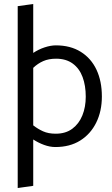

<svg xmlns="http://www.w3.org/2000/svg" viewBox="-20 -726 564 965"><path d="M261 -498Q334 -498 386 -465.5Q438 -433 465 -375.5Q492 -318 492 -241Q492 -167 463.5 -109.5Q435 -52 383 -19.5Q331 13 258 13Q231 13 202 2.5Q173 -8 147 -25V208L69 219V-695L147 -706V-460Q174 -478 204.5 -488Q235 -498 261 -498ZM260 -54Q310 -54 343.5 -79Q377 -104 394 -146Q411 -188 411 -240Q411 -296 395 -339Q379 -382 345.5 -406.5Q312 -431 262 -431Q225 -431 197.5 -419Q170 -407 147 -385V-96Q170 -78 196.5 -66Q223 -54 260 -54Z"/></svg>

Font: Catamaran Thin
Style: Regular
Weight: 400
Version: Version 2.000